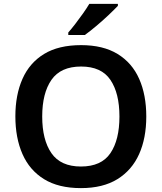

<svg xmlns="http://www.w3.org/2000/svg" viewBox="-20 -957 831 987"><path d="M732 -358Q732 -247 695 -164.5Q658 -82 583.5 -36Q509 10 396 10Q281 10 206.5 -36Q132 -82 95.5 -165Q59 -248 59 -359Q59 -469 95.5 -551.5Q132 -634 206.5 -679.5Q281 -725 397 -725Q510 -725 584.5 -679.5Q659 -634 695.5 -551.5Q732 -469 732 -358ZM197 -358Q197 -238 244.5 -169.5Q292 -101 396 -101Q501 -101 547.5 -169.5Q594 -238 594 -358Q594 -478 547.5 -546.5Q501 -615 397 -615Q292 -615 244.5 -546.5Q197 -478 197 -358ZM586 -927Q569 -909 538.5 -880Q508 -851 474.5 -823Q441 -795 416 -777H331V-790Q347 -808 367 -834Q387 -860 406.5 -887.5Q426 -915 439 -937H586Z"/></svg>

Font: Noto Sans Sora Sompeng Semi
Style: Bold
Weight: 700
Designer: Monotype Design Team. David Williams.
Foundry: Monotype Imaging Inc.
Version: Version 2.101; ttfautohint (v1.8.4.7-5d5b)